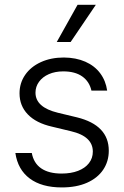

<svg xmlns="http://www.w3.org/2000/svg" viewBox="-20 -781 525 811"><path d="M247.1 -479.5Q212.9 -479.5 186.3 -467.8Q159.7 -456.1 144.8 -435.5Q129.9 -415 129.9 -389.6Q129.9 -327.6 224.6 -304.7L305.7 -285.2Q439.5 -252 439.5 -144.5Q439.5 -99.1 415.8 -64Q392.1 -28.8 347.4 -9Q302.7 10.7 241.2 10.7Q156.2 10.7 105.7 -26.9Q55.2 -64.5 44.9 -134.8H114.3Q122.1 -91.8 154.1 -69.8Q186 -47.9 240.2 -47.9Q279.8 -47.9 309.6 -59.3Q339.4 -70.8 355.7 -91.8Q372.1 -112.8 372.1 -140.6Q372.1 -205.1 280.3 -226.6L199.2 -246.1Q132.8 -261.2 97.7 -297.6Q62.5 -334 62.5 -386.7Q62.5 -430.2 86.2 -464.6Q109.9 -499 152.6 -518.6Q195.3 -538.1 250 -538.1Q301.3 -537.6 340.6 -520.3Q379.9 -502.9 403.3 -471.4Q426.8 -439.9 432.6 -398.4H366.2Q357.4 -437 327.1 -458.3Q296.9 -479.5 247.1 -479.5ZM307.6 -760.7H384.8L278.3 -603.5H219.7Z"/></svg>

Font: Pretendard GOV Light
Style: Regular
Weight: 300
Designer: Base glyphs from Inter by Rasmus Andersson; Hangeul glyphs from Noto Sans CJK(Source Han Sans) by Jang Soo-young and Kan
Foundry: Kil Hyung-jin
Version: Version 1.309